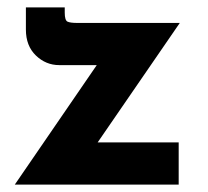

<svg xmlns="http://www.w3.org/2000/svg" viewBox="-20 -499 562 519"><path d="M140 -323Q104 -323 77 -349Q50 -375 50 -419V-479H155V-465Q155 -444 162.5 -440.5Q170 -437 189 -437H466L224 -85L198 -114H463V0H20L269 -363L290 -323Z"/></svg>

Font: Josefin Sans Thin
Style: Bold
Weight: 700
Version: Version 2.000